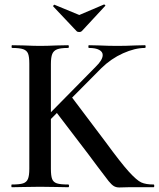

<svg xmlns="http://www.w3.org/2000/svg" viewBox="-20 -824 699 845"><path d="M33 -613Q31 -613 31 -619Q31 -625 33 -625L86 -624Q130 -622 156 -622Q186 -622 230 -624L280 -625Q283 -625 283 -619Q283 -613 280 -613Q247 -613 231.5 -607Q216 -601 210 -586.5Q204 -572 204 -542V-81Q204 -50 209.5 -36Q215 -22 230.5 -17Q246 -12 280 -12Q284 -12 284 -6Q284 0 280 0Q248 0 229 -1L156 -2L85 -1Q66 0 32 0Q30 0 30 -6Q30 -12 32 -12Q66 -12 81.5 -17Q97 -22 103 -36.5Q109 -51 109 -81V-544Q109 -574 103.5 -588Q98 -602 82 -607.5Q66 -613 33 -613ZM224 -335 294 -399 444 -200Q512 -107 547 -68.5Q582 -30 602 -21Q622 -12 656 -12Q659 -12 659 -6Q659 0 656 0H544L505 1Q491 1 481 -5Q471 -11 458 -27Q445 -43 410 -90L369 -145ZM432 -582Q432 -596 416.5 -604.5Q401 -613 371 -613Q369 -613 369 -619Q369 -625 371 -625L416 -624Q460 -622 496 -622Q535 -622 575 -624L618 -625Q621 -625 621 -619Q621 -613 618 -613Q574 -613 521.5 -589.5Q469 -566 426 -524L170 -266L143 -268L401 -530Q432 -560 432 -582ZM214 -797Q214 -799 216.5 -801.5Q219 -804 220 -803L329 -758L437 -804H438Q441 -804 443 -801.5Q445 -799 442 -797L340 -687Q336 -683 329 -683Q321 -683 317 -687L214 -796Z"/></svg>

Font: Cormorant Garamond SemiBold
Style: Regular
Weight: 600
Designer: Christian Thalmann (Catharsis Fonts)
Foundry: Catharsis Fonts
Version: Version 4.000